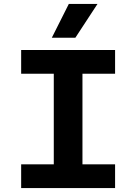

<svg xmlns="http://www.w3.org/2000/svg" viewBox="-20 -951 690 971"><path d="M252 0V-698H397V0ZM87 -698H562V-578H87ZM87 -120H562V0H87ZM242 -760 328 -931H473L361 -760Z"/></svg>

Font: Azeret Mono SemiBold
Style: Regular
Weight: 600
Designer: Martin Vácha
Foundry: Displaay
Version: Version 1.002